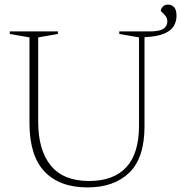

<svg xmlns="http://www.w3.org/2000/svg" viewBox="-20 -807 790 837"><path d="M709.5 -714.5Q709.5 -726.5 702.5 -736.2Q695.5 -746 688.2 -752Q681 -758 681 -759.5Q681 -768 689.2 -777.5Q697.5 -787 713 -787Q728.5 -787 739 -775.8Q749.5 -764.5 749.5 -737.5Q749.5 -714.5 738 -694.2Q726.5 -674 696.5 -660.8Q666.5 -647.5 610 -645V-257Q610 -119 543.8 -54.5Q477.5 10 361.5 10Q240 10 174.2 -59Q108.5 -128 108.5 -271V-644L22.5 -659V-670H232.5V-659L146.5 -644V-276Q146.5 -152.5 201.5 -85.2Q256.5 -18 368 -18Q475 -18 530.5 -77.8Q586 -137.5 586 -260.5V-644L500 -659V-670H633Q674.5 -670 692 -681.2Q709.5 -692.5 709.5 -714.5Z"/></svg>

Font: Newsreader Text ExtraLight
Style: Regular
Weight: 275
Designer: Hugues Gentile
Foundry: Production Type
Version: Version 1.001